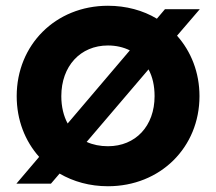

<svg xmlns="http://www.w3.org/2000/svg" viewBox="-20 -567 751 667"><path d="M673 -233C673 -315 644 -388 595 -443L674 -535H553L525 -502C477 -531 418 -547 355 -547C173 -547 38 -411 38 -233C38 -150 67 -77 116 -22L37 71H157L187 36C235 64 292 80 355 80C537 80 673 -55 673 -233ZM431 -392 215 -138C201 -164 193 -196 193 -233C193 -337 259 -409 355 -409C383 -409 409 -403 431 -392ZM517 -233C517 -129 451 -59 355 -59C328 -59 303 -64 281 -74L496 -326C510 -300 517 -269 517 -233Z"/></svg>

Font: LINE Seed JP App_OTF ExtraBold
Style: Regular
Weight: 800
Designer: LINE & Fontrix & Fontworks
Version: Version 1.013